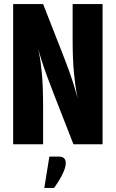

<svg xmlns="http://www.w3.org/2000/svg" viewBox="-20 -713 572 949"><path d="M339 -693H487V0H343L250 -238Q204 -355 186 -413.5Q168 -472 168 -472Q168 -472 174.5 -442.5Q181 -413 187 -349.5Q193 -286 193 -184V0H45V-693H193L284 -461Q330 -344 347 -285.5Q364 -227 364 -227Q364 -227 358 -257.5Q352 -288 345.5 -353Q339 -418 339 -519ZM224 61H270Q289 61 297 69.5Q305 78 305 93Q305 111 294.5 135.5Q284 160 270 182Q256 204 247 216H199Z"/></svg>

Font: Khand Variable Light
Style: Regular
Weight: 300
Designer: Satya Rajpurohit
Foundry: Indian Type Foundry
Version: Version 3.000